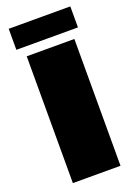

<svg xmlns="http://www.w3.org/2000/svg" viewBox="-162 -931 707 996"><g transform="rotate(-20 191.5 -433.0)"><path d="M60 -700H323V0H60ZM21 -750V-866H361V-750Z"/></g></svg>

Font: Fivo Sans Modern ExtBlk
Style: Regular
Weight: 950
Designer: Alexander Slobzheninov
Foundry: Alexander Slobzheninov
Version: 1.0